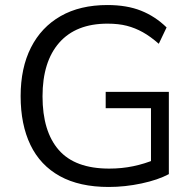

<svg xmlns="http://www.w3.org/2000/svg" viewBox="-20 -734 771 763"><path d="M412 9Q296 9 218 -34Q140 -77 101 -158Q62 -239 62 -352Q62 -464 103 -545Q144 -626 221 -670Q298 -714 407 -714Q484 -714 540.5 -691.5Q597 -669 642 -625L611 -560Q578 -589 547.5 -606Q517 -623 484 -631.5Q451 -640 407 -640Q282 -640 215.5 -564.5Q149 -489 149 -351Q149 -212 213.5 -138Q278 -64 414 -64Q464 -64 509.5 -73.5Q555 -83 598 -101L580 -56V-304H400V-369H651V-42Q608 -19 542.5 -5Q477 9 412 9Z"/></svg>

Font: Mulish ExtraLight
Style: Regular
Weight: 400
Version: Version 3.603